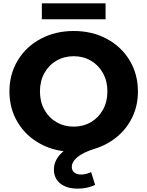

<svg xmlns="http://www.w3.org/2000/svg" viewBox="-20 -899 885 1153"><path d="M303.7 119.2Q303.7 68.2 343.2 26.1Q382.7 -16 460.4 -42.8L470.2 10.3Q441.7 12.4 422.7 12.9Q312.8 12.9 224.8 -33.9Q136.8 -80.7 86.7 -163.5Q36.6 -246.3 36.6 -350Q36.6 -453.7 86.7 -536.5Q136.8 -619.3 224.8 -666.1Q312.8 -712.9 422.7 -712.9Q532.6 -712.9 620.6 -666.1Q708.6 -619.3 758.4 -536.5Q808.3 -453.7 808.3 -350Q808.3 -264.7 774.4 -194.8Q740.6 -124.9 681.7 -76.6Q622.9 -28.2 548 -5.4Q478.8 16.3 445 44.5Q411.2 72.7 411.2 104.1Q411.2 124.8 426.1 136.9Q440.9 149.1 467.3 149.1Q482.8 149.1 498.7 144.9Q514.7 140.7 527.2 134.2L551.1 210.8Q532.7 221.2 504.3 227.5Q475.9 233.8 447 233.8Q380.1 233.8 341.9 202.8Q303.7 171.8 303.7 119.2ZM625 -350Q625 -411.9 598.4 -459.8Q571.9 -507.8 525.9 -534.6Q480 -561.4 422.7 -561.4Q365.3 -561.4 319.2 -534.6Q273 -507.8 246.4 -459.8Q219.9 -411.9 219.9 -350Q219.9 -288.1 246.4 -240.2Q273 -192.2 319.2 -165.4Q365.3 -138.6 422.7 -138.6Q480 -138.6 525.9 -165.4Q571.9 -192.2 598.4 -240.2Q625 -288.1 625 -350ZM231.3 -879.1H614V-783.3H231.3Z"/></svg>

Font: iiserrat Thin
Style: Regular
Weight: 100
Designer: Akira Ohta
Foundry: Akira Ohta
Version: Version 1.200;Glyphs 3.3.1 (3343)